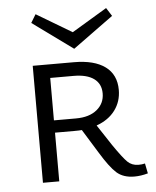

<svg xmlns="http://www.w3.org/2000/svg" viewBox="-50 -712 619 762"><g transform="rotate(-5 259.5 -331.0)"><path d="M422 -636 261 -519 100 -636 120 -669 261 -585 401 -669ZM501 -41 509 -1Q481 7 455 7Q411 7 384.5 -16.5Q358 -40 321 -101L263 -195Q253 -194 233 -194H156V0H91V-466H255Q336 -466 379.5 -434Q423 -402 423 -341Q423 -295 397 -260Q371 -225 323 -208L377 -126Q414 -72 431.5 -55Q449 -38 475 -38Q489 -38 501 -41ZM156 -243H244Q297 -243 327.5 -268Q358 -293 358 -333Q358 -371 330 -391.5Q302 -412 249 -412H156Z"/></g></svg>

Font: EauTestSC
Style: Regular
Weight: 400
Designer: Christian Thalmann (Catharsis Fonts)
Version: Version 0.001;PS 000.001;hotconv 1.0.88;makeotf.lib2.5.64775